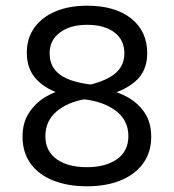

<svg xmlns="http://www.w3.org/2000/svg" viewBox="-20 -640 609 673"><path d="M285 13Q217 13 166 -7.5Q115 -28 87 -67Q59 -106 59 -161Q59 -210 81.5 -244.5Q104 -279 139 -300Q174 -321 212 -328L272 -338Q344 -352 380 -379.5Q416 -407 416 -453Q416 -500 381 -526.5Q346 -553 285 -553Q226 -553 190 -526Q154 -499 154 -454Q154 -416 174.5 -393Q195 -370 229.5 -358.5Q264 -347 305 -343L349 -328Q390 -320 427 -299.5Q464 -279 487 -245Q510 -211 510 -160Q510 -106 481.5 -67Q453 -28 402.5 -7.5Q352 13 285 13ZM285 -54Q350 -54 390 -82Q430 -110 430 -163Q430 -221 381.5 -255Q333 -289 252 -294L201 -309Q143 -325 108.5 -361Q74 -397 74 -455Q74 -506 100.5 -543Q127 -580 174.5 -600Q222 -620 285 -620Q383 -620 439.5 -575.5Q496 -531 496 -453Q496 -390 453.5 -354Q411 -318 350 -307L282 -293Q218 -283 178.5 -249.5Q139 -216 139 -162Q139 -111 178 -82.5Q217 -54 285 -54Z"/></svg>

Font: Baloo Tammudu 2
Style: Regular
Weight: 400
Designer: Maithili Shingre, Omkar Shende and Ek Type
Foundry: Ek Type
Version: Version 1.700